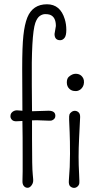

<svg xmlns="http://www.w3.org/2000/svg" viewBox="-20 -893 468 916"><path d="M240.2 -731 246.6 -769Q246.6 -812.5 217.8 -822.8Q209.5 -825.7 196 -825.7Q182.6 -825.7 169.9 -816.9Q157.2 -808.1 148.4 -783.7Q128.9 -726.6 131.8 -485.4Q132.8 -421.9 132.8 -362.3L211.4 -364.7Q244.1 -364.7 244.1 -340.3Q244.1 -325.2 227.5 -318.4Q221.7 -316.4 209 -317.4Q169.9 -319.3 156.2 -319.3Q143.1 -319.3 132.8 -318.8V-231.4Q132.8 -89.8 136.2 -61.5Q139.6 -33.2 137.7 -24.4Q135.7 -15.6 131.3 -9.8Q122.6 2.9 111.6 2.9Q100.6 2.9 93.5 -5.9Q86.4 -14.6 87.2 -30.8Q87.9 -46.9 88.1 -75.9Q88.4 -105 88.1 -145.8Q87.9 -186.5 87.9 -237.3Q87.4 -274.9 86.9 -315.9Q75.7 -314.9 60.5 -314.5Q44.4 -313.5 37.1 -321.3Q29.8 -329.1 29.8 -337.9Q29.8 -346.7 33 -351.8Q36.1 -356.9 41 -360.4Q50.3 -366.7 61 -366.7L86.9 -364.7Q85.9 -470.7 85.9 -566.4Q85.9 -670.9 91.6 -723.6Q97.2 -776.4 110.4 -809.6Q136.2 -872.6 204.1 -872.6Q267.6 -872.6 289.1 -801.3Q296.4 -777.8 296.4 -750.2Q296.4 -722.7 287.6 -711.9Q278.8 -701.2 267.1 -701.2Q240.2 -701.2 240.2 -731ZM377.9 -517.6Q381.3 -509.8 380.6 -498.8Q379.9 -487.8 375.5 -480Q371.1 -472.2 365.2 -467.3Q354 -458.5 342.3 -458.5Q330.6 -458.5 323.7 -461.2Q316.9 -463.9 311.5 -468.8Q298.8 -480.5 298.8 -499.5Q298.8 -518.6 308.6 -526.9Q324.7 -541 340.8 -541Q367.2 -541 377.9 -517.6ZM351.6 -4.9Q343.3 3.4 333.5 3.4Q323.7 3.4 315.2 -3.9Q306.6 -11.2 308.6 -33.7Q314 -95.7 314 -159.2Q314 -222.7 312.3 -262Q310.5 -301.3 309.8 -321.3Q309.1 -341.3 311.5 -347.2Q314 -353 318.4 -356.4Q326.7 -364.3 336.9 -364.3Q347.2 -364.3 355 -356.9Q362.8 -349.6 362.3 -334Q359.9 -283.2 357.4 -233.9Q355 -184.6 355 -145Q355 -105.5 357.4 -63.2Q359.9 -21 357.7 -14.9Q355.5 -8.8 351.6 -4.9Z"/></svg>

Font: Pompiere 
Style: Regular
Weight: 400
Designer: Karolina Lach
Foundry: Sorkin Type Co.
Version: Version 1.002